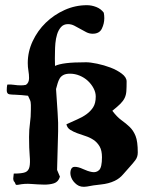

<svg xmlns="http://www.w3.org/2000/svg" viewBox="-20 -711 563 740"><path d="M268 -68Q282 -68 300 -59.5Q318 -51 334.5 -48Q351 -45 362 -55.5Q373 -66 373 -105Q373 -131 364 -146.5Q355 -162 341 -171.5Q327 -181 310 -186.5Q293 -192 278 -197.5Q263 -203 251 -210.5Q239 -218 236 -232Q257 -242 277 -250.5Q297 -259 313 -270.5Q329 -282 339 -297.5Q349 -313 349 -339Q349 -355 340.5 -371Q332 -387 318.5 -399.5Q305 -412 287 -419.5Q269 -427 250 -427Q234 -427 224.5 -422Q215 -417 210 -408.5Q205 -400 202 -389.5Q199 -379 196 -368Q199 -319 202 -277.5Q205 -236 204 -204L200 -56L211 -30Q205 -10 188 -4.5Q171 1 148.5 0.5Q126 0 100.5 -2Q75 -4 51 1Q45 2 43 1.5Q41 1 40 -1Q39 -3 38 -6Q37 -9 33 -13Q31 -19 31 -23L33 -42Q64 -42 77 -47Q90 -52 93.5 -67.5Q97 -83 94.5 -110.5Q92 -138 92 -183Q92 -212 95.5 -236Q99 -260 99 -289Q99 -300 99 -306.5Q99 -313 98 -318Q97 -323 94.5 -328Q92 -333 88 -342Q80 -343 63 -344.5Q46 -346 38 -346Q27 -346 16.5 -347.5Q6 -349 6 -363Q6 -369 6.5 -374.5Q7 -380 8 -385Q22 -386 34.5 -384Q47 -382 61 -382Q66 -382 70.5 -382.5Q75 -383 80 -384Q92 -392 92 -410Q92 -424 89.5 -438.5Q87 -453 87 -468Q87 -512 106 -552.5Q125 -593 156.5 -623.5Q188 -654 229 -672.5Q270 -691 315 -691Q333 -691 351 -684Q369 -677 380 -662Q381 -657 381.5 -651.5Q382 -646 382 -641Q382 -620 372.5 -600.5Q363 -581 337 -581Q324 -581 312.5 -587Q301 -593 289.5 -599.5Q278 -606 266.5 -612Q255 -618 242 -618Q225 -618 215 -606.5Q205 -595 200 -578.5Q195 -562 193.5 -544.5Q192 -527 192 -515Q191 -485 192 -457Q207 -464 235 -467.5Q263 -471 312 -471Q328 -471 354.5 -465.5Q381 -460 406 -450.5Q431 -441 449.5 -427Q468 -413 468 -397Q468 -374 467 -359.5Q466 -345 460.5 -333.5Q455 -322 444 -311Q433 -300 413 -284Q431 -260 448.5 -247.5Q466 -235 480 -221.5Q494 -208 502.5 -187Q511 -166 511 -123Q511 -106 501.5 -93.5Q492 -81 481 -69Q468 -55 454.5 -39Q441 -23 422 -14Q399 -3 369 0Q339 3 315 8Q291 12 276 0.5Q261 -11 255 -26Q249 -41 252.5 -54.5Q256 -68 268 -68Z"/></svg>

Font: CAT Altenglisch
Style: Regular
Weight: 400
Designer: Peter Wiegel
Foundry: Peter Wiegel, CAT Fonts
Version: Version 1.000